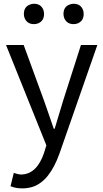

<svg xmlns="http://www.w3.org/2000/svg" viewBox="-20 -787 561 1041"><path d="M100.6 234.4Q65.4 234.4 37.1 222.7L54.7 150.4Q79.1 159.2 95.7 159.2Q179.7 157.2 218.8 42L231.4 1L12.7 -543H108.4L218.8 -241.2Q227.5 -214.8 248 -157.2Q264.6 -110.4 271.5 -88.9H276.4Q312.5 -210 322.3 -241.2L418.9 -543H507.8L302.7 44.9Q249 195.3 158.2 225.6Q130.9 234.4 100.6 234.4ZM164.1 -656.2Q127 -656.2 113.3 -689.5Q109.4 -700.2 109.4 -710.9Q109.4 -751 143.6 -762.7Q153.3 -766.6 164.1 -766.6Q203.1 -766.6 215.8 -731.4Q218.8 -721.7 218.8 -710.9Q218.8 -673.8 186.5 -660.2Q175.8 -656.2 164.1 -656.2ZM378.9 -656.2Q341.8 -656.2 328.1 -689.5Q324.2 -700.2 324.2 -710.9Q324.2 -751 358.4 -762.7Q368.2 -766.6 378.9 -766.6Q418 -766.6 430.7 -731.4Q433.6 -721.7 433.6 -710.9Q433.6 -673.8 401.4 -660.2Q390.6 -656.2 378.9 -656.2Z"/></svg>

Font: Taipei Sans TC Beta
Style: Regular
Weight: 400
Designer: JT Foundry
Foundry: JT Foundry
Version: Version 1.000